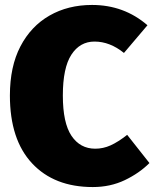

<svg xmlns="http://www.w3.org/2000/svg" viewBox="-20 -736 624 776"><path d="M355 20Q199 20 109.5 -76Q20 -172 20 -350Q20 -467 62.5 -548.5Q105 -630 180 -673Q255 -716 352 -716Q481 -716 576 -634L481 -522Q424 -568 362 -568Q303 -568 268.5 -515Q234 -462 234 -350Q234 -239 269 -187Q304 -135 365 -135Q397 -135 427 -148.5Q457 -162 494 -191L584 -77Q543 -36 484.5 -8Q426 20 355 20Z"/></svg>

Font: Trujillo Black
Style: Regular
Weight: 900
Designer: Fira Sans original fonts by bBox Type GmbH, Carrois Corporate GbR, & Edenspiekermann AG / Changes by Cristiano Sobral
Foundry: Fira Sans original fonts by bBox Type GmbH, Carrois Corporate GbR, & Edenspiekermann AG / Changes by Cristiano Sobral
Version: Version 4.301;July 28, 2020;FontCreator 13.0.0.2655 64-bit